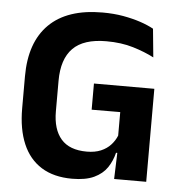

<svg xmlns="http://www.w3.org/2000/svg" viewBox="-50 -699 713 760"><g transform="rotate(5 307.0 -319.0)"><path d="M264 13.5Q191 13.5 141.8 -17.2Q92.5 -48 67.8 -106.2Q43 -164.5 43 -247V-374Q43 -509.5 115.2 -581Q187.5 -652.5 327 -652.5Q372 -652.5 409.8 -645.8Q447.5 -639 478.2 -628.8Q509 -618.5 531.5 -606L542.5 -493Q506 -512 459 -526.2Q412 -540.5 352 -540.5Q262 -540.5 219.5 -497.5Q177 -454.5 177 -368V-246.5Q177 -175.5 210.2 -137Q243.5 -98.5 312.5 -98.5Q345 -98.5 368.5 -108.5Q392 -118.5 407.5 -135.5Q423 -152.5 431 -172.5V-306.5L449 -266L317.5 -265.5V-369.5H557.5V-103.5L428.5 -104Q420.5 -71 402.5 -44.5Q384.5 -18 351 -2.2Q317.5 13.5 264 13.5ZM430 0 434.5 -131.5H557.5V0Z"/></g></svg>

Font: Anek Devanagari SemiBold
Style: Regular
Weight: 600
Designer: Kailash Malviya (Devanagari) & Yesha Goshar (Latin)
Foundry: Ek Type
Version: Version 1.003